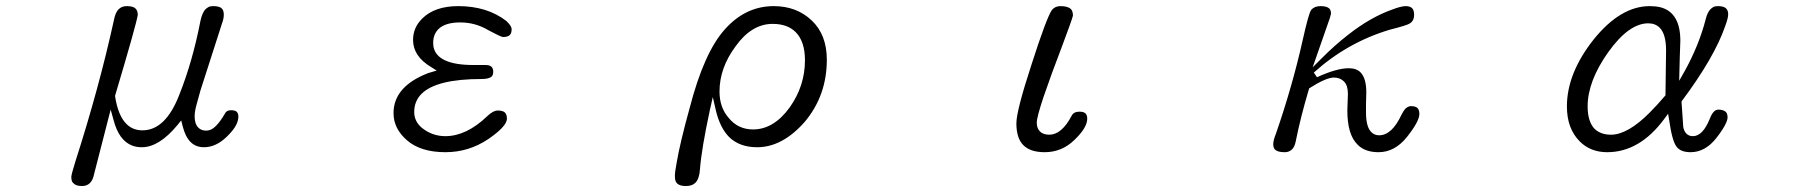

<svg xmlns="http://www.w3.org/2000/svg" viewBox="-20 -498 6040 643"><path d="M254.9 125Q287.1 125 294.9 85.9Q294.9 85.9 350.6 -130.9L360.4 -95.7Q377.9 -28.3 421.9 -10.7Q436.5 -4.9 455.1 -4.9Q512.7 -4.9 574.2 -79.1L586.9 -94.7L591.8 -75.2Q600.6 -40 618.2 -22.5Q635.7 -4.9 663.1 -4.9Q703.1 -4.9 739.3 -40Q744.1 -44.9 745.1 -45.9Q778.3 -79.1 778.3 -107.4Q778.3 -118.2 772.9 -123.5Q767.6 -128.9 752.9 -128.9Q738.3 -128.9 732.4 -116.2Q717.8 -90.8 702.6 -75.7Q687.5 -60.5 670.9 -60.5Q654.3 -60.5 644.5 -70.3Q631.8 -83 631.8 -108.4Q631.8 -125 638.7 -149.4Q645.5 -173.8 651.4 -195.3L723.6 -419.9Q729.5 -435.5 729.5 -449.2Q729.5 -466.8 718.8 -472.7Q710 -477.5 693.4 -477.5Q683.6 -477.5 677.7 -474.1Q671.9 -470.7 667.5 -466.3Q663.1 -461.9 658.7 -452.1Q654.3 -442.4 651.4 -428.7Q625 -292 580.1 -179.7Q534.2 -61.5 457 -61.5Q424.8 -61.5 403.3 -83Q375 -111.3 365.2 -176.8Q436.5 -416 441.4 -448.2Q441.4 -466.8 427.7 -473.6Q418.9 -477.5 404.3 -477.5Q387.7 -477.5 377 -466.8Q366.2 -456.1 361.3 -429.7Q311.5 -203.1 232.4 43Q219.7 84 218.8 93.8Q218.8 104.5 221.2 109.4Q223.6 114.3 226.6 116.2Q234.4 125 254.9 125Z M1615.2 -32.2Q1677.7 -75.2 1677.7 -100.6Q1677.7 -114.3 1670.9 -121.1Q1664.1 -127.9 1646.5 -127.9Q1631.8 -127.9 1612.3 -109.4Q1542 -42 1471.7 -42Q1427.7 -42 1393.6 -69.3Q1367.2 -90.8 1367.2 -123Q1367.2 -159.2 1391.6 -183.6Q1441.4 -233.4 1592.8 -233.4Q1618.2 -233.4 1627 -242.2Q1631.8 -247.1 1631.8 -257.8Q1631.8 -268.6 1626 -274.4Q1620.1 -280.3 1605.5 -280.3H1565.4Q1443.4 -280.3 1431.6 -341.8Q1430.7 -348.6 1430.7 -354.5Q1430.7 -382.8 1448.2 -400.4Q1470.7 -422.9 1521.5 -422.9Q1572.3 -422.9 1616.2 -396.5Q1654.3 -376 1664.1 -374Q1680.7 -374 1687.5 -380.9Q1693.4 -386.7 1693.4 -400.4Q1693.4 -411.1 1675.8 -427.7Q1611.3 -477.5 1514.6 -477.5Q1435.5 -477.5 1393.6 -435.5Q1363.3 -405.3 1363.3 -364.3Q1363.3 -309.6 1423.8 -273.4L1442.4 -261.7L1413.1 -252.9Q1297.9 -208 1297.9 -119.1Q1297.9 -67.4 1342.8 -28.3Q1388.7 11.7 1471.7 11.7Q1549.8 11.7 1615.2 -32.2Z M2246.1 46.9Q2240.2 78.1 2240.2 90.3Q2240.2 102.5 2242.2 107.4Q2248 125 2277.3 125Q2297.9 125 2308.6 114.3Q2322.3 100.6 2324.2 68.4Q2329.1 2 2357.4 -129.9L2367.2 -172.9L2377 -129.9Q2390.6 -71.3 2420.9 -40Q2456.1 -4.9 2515.6 -4.9Q2600.6 -4.9 2675.8 -90.8Q2749 -178.7 2749 -297.9Q2749 -381.8 2698.2 -429.7Q2647.5 -477.5 2571.3 -477.5Q2476.6 -477.5 2407.2 -399.4Q2337.9 -322.3 2290 -137.7Q2256.8 -17.6 2246.1 46.9ZM2502 -64.5Q2452.1 -64.5 2420.9 -102.5Q2389.6 -137.7 2389.6 -191.4Q2389.6 -270.5 2443.4 -342.8Q2497.1 -418 2567.4 -418Q2617.2 -418 2644.5 -390.6Q2675.8 -359.4 2675.8 -295.9Q2675.8 -210.9 2625 -138.7Q2571.3 -64.5 2502 -64.5Z M3383.8 -85Q3383.8 -35.2 3407.2 -11.7Q3430.7 11.7 3478.5 11.7Q3536.1 11.7 3578.1 -29.3Q3621.1 -70.3 3621.1 -100.6Q3621.1 -112.3 3615.2 -118.2Q3609.4 -124 3594.7 -124Q3575.2 -124 3568.4 -109.4Q3535.2 -46.9 3494.1 -46.9Q3473.6 -46.9 3462.9 -57.6Q3452.1 -68.4 3452.1 -86.9Q3452.1 -105.5 3474.6 -172.9Q3502 -252.9 3535.2 -338.9Q3569.3 -429.7 3573.2 -445.3V-446.3Q3573.2 -460 3566.4 -467.8Q3555.7 -477.5 3531.2 -477.5Q3513.7 -477.5 3502.9 -464.8Q3484.4 -437.5 3434.6 -282.2Q3383.8 -127 3383.8 -85Z M4497.1 -269.5Q4456.1 -269.5 4390.6 -239.3L4379.9 -254.9Q4491.2 -355.5 4633.8 -398.4Q4633.8 -398.4 4633.8 -398.4Q4692.4 -413.1 4702.1 -419.9L4707 -423.8Q4715.8 -432.6 4715.8 -448.2Q4715.8 -463.9 4709 -470.7Q4702.1 -477.5 4687.5 -477.5Q4672.9 -477.5 4644.5 -466.8Q4569.3 -440.4 4494.1 -380.9Q4451.2 -347.7 4406.2 -302.7L4376 -272.5L4433.6 -437.5L4437.5 -452.1Q4437.5 -463.9 4431.6 -469.7Q4422.9 -477.5 4402.3 -477.5Q4381.8 -477.5 4371.1 -464.8Q4362.3 -452.1 4342.8 -364.3Q4308.6 -210.9 4252.9 -49.8Q4244.1 -28.3 4244.1 -15.6Q4244.1 -2.9 4250 2.9Q4258.8 11.7 4282.2 11.7Q4304.7 11.7 4314.5 -8.8Q4317.4 -14.6 4319.3 -24.4Q4335.9 -107.4 4364.3 -202.1Q4420.9 -238.3 4447.3 -238.3Q4467.8 -238.3 4481 -225.1Q4494.1 -211.9 4494.1 -183.6Q4494.1 -183.6 4492.2 -127.9Q4492.2 -46.9 4526.4 -13.7Q4550.8 11.7 4596.7 11.7Q4651.4 11.7 4692.4 -40Q4733.4 -91.8 4733.4 -116.2Q4733.4 -129.9 4727.1 -136.2Q4720.7 -142.6 4704.1 -142.6Q4695.3 -141.6 4687.5 -134.8Q4680.7 -127.9 4673.8 -114.3Q4641.6 -44.9 4598.6 -44.9Q4583 -44.9 4572.3 -55.7Q4554.7 -73.2 4554.7 -121.1V-149.4L4555.7 -188.5Q4555.7 -236.3 4536.1 -255.9Q4522.5 -269.5 4497.1 -269.5Z M5641.6 11.7Q5690.4 11.7 5727.5 -35.2Q5752.9 -67.4 5761.7 -88.9Q5765.6 -98.6 5765.6 -104.5Q5765.6 -121.1 5755.9 -126Q5748 -130.9 5734.4 -130.9Q5717.8 -130.9 5706.1 -100.6Q5682.6 -42 5649.4 -42Q5636.7 -42 5628.4 -49.8Q5620.1 -57.6 5617.2 -72.3L5611.3 -158.2Q5721.7 -305.7 5757.8 -411.1Q5767.6 -437.5 5767.6 -450.2Q5767.6 -462.9 5760.7 -469.7Q5752.9 -477.5 5733.4 -477.5Q5722.7 -477.5 5717.3 -474.1Q5711.9 -470.7 5708 -466.8Q5698.2 -457 5692.4 -434.1Q5686.5 -411.1 5679.2 -389.2Q5671.9 -367.2 5663.1 -345.7Q5645.5 -302.7 5623 -261.7L5603.5 -227.5L5605.5 -306.6L5607.4 -361.3Q5607.4 -456.1 5541 -473.6Q5524.4 -477.5 5504.9 -477.5Q5407.2 -477.5 5317.4 -366.2Q5227.5 -252.9 5227.5 -141.6Q5227.5 -67.4 5270.5 -24.4Q5306.6 11.7 5362.3 11.7Q5470.7 11.7 5552.7 -98.6L5566.4 -117.2L5570.3 -93.8Q5580.1 -25.4 5594.7 -6.8Q5608.4 11.7 5641.6 11.7ZM5375 -46.9Q5340.8 -46.9 5320.3 -66.4Q5296.9 -90.8 5296.9 -141.6Q5296.9 -225.6 5365.2 -322.3Q5434.6 -419.9 5500 -419.9Q5523.4 -419.9 5538.1 -405.3Q5559.6 -383.8 5559.6 -329.1L5557.6 -178.7Q5529.3 -145.5 5505.9 -122.1Q5431.6 -46.9 5375 -46.9Z"/></svg>

Font: FakePearl
Style: ExtraLight
Weight: 300
Version: Version 1.2